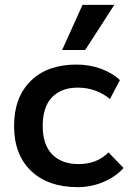

<svg xmlns="http://www.w3.org/2000/svg" viewBox="-20 -761 568 791"><path d="M38 -242Q38 -360 106.5 -427.5Q175 -495 295 -495Q349 -495 396.5 -477.5Q444 -460 474 -431L433 -353Q407 -375 373 -387.5Q339 -400 300 -400Q233 -400 194.5 -360.5Q156 -321 156 -242Q156 -165 195 -125Q234 -85 304 -85Q379 -85 427 -133L489 -69Q457 -33 406.5 -11.5Q356 10 300 10Q178 10 108 -57Q38 -124 38 -242ZM320 -741H451L331 -555H236Z"/></svg>

Font: Niramit SemiBold
Style: Regular
Weight: 600
Designer: Katatrad Aksorn Co.,Ltd.
Foundry: Cadson Demak Co.,Ltd.
Version: Version 1.001; ttfautohint (v1.6)